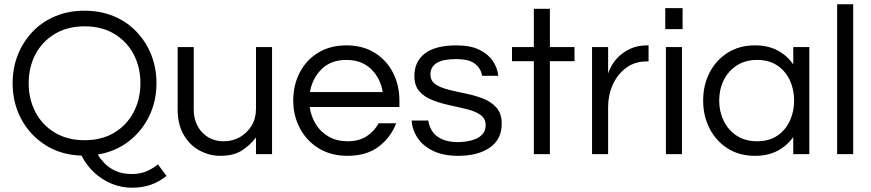

<svg xmlns="http://www.w3.org/2000/svg" viewBox="-20 -720 4071 897"><path d="M596 157Q547 157 501 138Q455 119 419 85Q383 51 361 7Q265 4 192.5 -42Q120 -88 79.5 -163.5Q39 -239 39 -331Q39 -402 63 -463Q87 -524 131.5 -571Q176 -618 238 -644Q300 -670 375 -670Q450 -670 512 -644Q574 -618 618.5 -571Q663 -524 687 -463Q711 -402 711 -331Q711 -247 676.5 -176.5Q642 -106 580.5 -59Q519 -12 437 2Q447 20 467 41.5Q487 63 519 78Q551 93 597 93Q633 93 662.5 81Q692 69 718 48L758 102Q723 130 683.5 143.5Q644 157 596 157ZM375 -65Q456 -65 514.5 -100.5Q573 -136 604.5 -196.5Q636 -257 636 -331Q636 -406 604.5 -466Q573 -526 514.5 -561.5Q456 -597 375 -597Q295 -597 236 -561.5Q177 -526 145.5 -466Q114 -406 114 -331Q114 -257 145.5 -196.5Q177 -136 236 -100.5Q295 -65 375 -65Z M1010 8Q959 8 913 -16.5Q867 -41 838.5 -89.5Q810 -138 810 -209V-500H885V-211Q885 -143 924.5 -101.5Q964 -60 1025 -60Q1067 -60 1101 -79.5Q1135 -99 1155.5 -133Q1176 -167 1176 -212V-500H1251V0H1176V-78Q1149 -42 1110 -17Q1071 8 1010 8Z M1603 8Q1527 8 1470 -26.5Q1413 -61 1381.5 -120Q1350 -179 1350 -250Q1350 -322 1380 -380.5Q1410 -439 1466 -473.5Q1522 -508 1598 -508Q1675 -508 1730.5 -473.5Q1786 -439 1816 -380.5Q1846 -322 1846 -250V-220H1427Q1433 -176 1455.5 -139.5Q1478 -103 1516 -81.5Q1554 -60 1604 -60Q1657 -60 1693 -83.5Q1729 -107 1749 -144H1831Q1805 -77 1748.5 -34.5Q1692 8 1603 8ZM1428 -290H1768Q1758 -354 1714 -397Q1670 -440 1598 -440Q1526 -440 1482.5 -397Q1439 -354 1428 -290Z M2120 8Q2051 8 2003.5 -15Q1956 -38 1931 -75.5Q1906 -113 1903 -157H1981Q1984 -132 1998.5 -108.5Q2013 -85 2043 -70.5Q2073 -56 2121 -56Q2136 -56 2158 -59Q2180 -62 2200.5 -70Q2221 -78 2235 -94Q2249 -110 2249 -135Q2249 -166 2225 -183Q2201 -200 2163 -209.5Q2125 -219 2082.5 -228Q2040 -237 2002 -251.5Q1964 -266 1940 -292.5Q1916 -319 1916 -365Q1916 -433 1965.5 -470.5Q2015 -508 2112 -508Q2178 -508 2219.5 -487.5Q2261 -467 2282.5 -435Q2304 -403 2308 -366H2232Q2228 -398 2200.5 -421Q2173 -444 2110 -444Q1991 -444 1991 -372Q1991 -342 2015 -326Q2039 -310 2077 -300.5Q2115 -291 2157.5 -282.5Q2200 -274 2238 -259Q2276 -244 2300 -216.5Q2324 -189 2324 -142Q2324 -69 2268.5 -30.5Q2213 8 2120 8Z M2474 0V-434H2372V-500H2474V-679H2549V-500H2664V-434H2549V0Z M2746 0V-500H2821V-377Q2825 -390 2836.5 -411.5Q2848 -433 2870 -455Q2892 -477 2925.5 -492.5Q2959 -508 3005 -508H3010V-433H3001Q2945 -433 2904.5 -402.5Q2864 -372 2842.5 -323.5Q2821 -275 2821 -220V0Z M3088 -584V-682H3169V-584ZM3091 0V-500H3166V0Z M3507 8Q3434 8 3379.5 -26.5Q3325 -61 3295 -120Q3265 -179 3265 -250Q3265 -322 3295 -380.5Q3325 -439 3379.5 -473.5Q3434 -508 3507 -508Q3569 -508 3613.5 -484Q3658 -460 3686 -419V-500H3761V0H3686V-80Q3658 -40 3613.5 -16Q3569 8 3507 8ZM3517 -60Q3573 -60 3611.5 -86Q3650 -112 3670 -155.5Q3690 -199 3690 -250Q3690 -302 3670 -345Q3650 -388 3611.5 -414Q3573 -440 3517 -440Q3462 -440 3422 -414Q3382 -388 3361 -345Q3340 -302 3340 -250Q3340 -199 3361 -155.5Q3382 -112 3422 -86Q3462 -60 3517 -60Z M3891 0V-700H3966V0Z"/></svg>

Font: Questrial
Style: Regular
Weight: 400
Designer: Joe Prince, Laura Meseguer
Foundry: Joe Prince, Laura Meseguer
Version: Version 2.000; ttfautohint (v1.8.3)